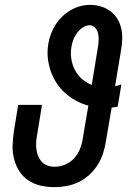

<svg xmlns="http://www.w3.org/2000/svg" viewBox="-20 -763 540 791"><path d="M204 8Q175 8 147 1.5Q119 -5 96.5 -20Q74 -35 59.5 -58Q45 -81 38 -108Q31 -135 32 -164Q33 -193 37 -221L55 -331H153L133 -208Q130 -193 129 -177.5Q128 -162 130 -147.5Q132 -133 137.5 -119.5Q143 -106 152.5 -96Q162 -86 176 -81Q190 -76 206 -76Q227 -76 248.5 -85Q270 -94 285.5 -111Q301 -128 309.5 -149.5Q318 -171 321 -192L344 -328Q317 -335 292.5 -348.5Q268 -362 248 -380Q228 -398 213 -421Q198 -444 189 -470Q180 -496 177 -524.5Q174 -553 179 -582Q182 -602 189.5 -622Q197 -642 208.5 -660.5Q220 -679 236 -694.5Q252 -710 271 -721Q290 -732 310.5 -737.5Q331 -743 351 -743Q374 -743 395.5 -736.5Q417 -730 434 -717.5Q451 -705 462.5 -687Q474 -669 479 -647.5Q484 -626 483.5 -603.5Q483 -581 479 -558L454 -408Q461 -409 467.5 -411Q474 -413 480 -415L465 -324Q459 -322 452.5 -321.5Q446 -321 440 -320L416 -179Q412 -154 404 -129.5Q396 -105 381.5 -82.5Q367 -60 347 -42Q327 -24 303 -12.5Q279 -1 253.5 3.5Q228 8 204 8ZM358 -413 384 -572Q386 -585 386.5 -599Q387 -613 384 -626Q381 -639 371.5 -649Q362 -659 349 -659Q334 -659 320 -649Q306 -639 296.5 -626Q287 -613 281.5 -598Q276 -583 274 -568Q270 -543 274 -519Q278 -495 289 -474Q300 -453 318 -437.5Q336 -422 358 -413Z"/></svg>

Font: Iosevka Slab Semibold
Style: Italic
Weight: 600
Italic angle: -9°
Monospace: yes
Designer: Belleve Invis
Foundry: Belleve Invis
Version: Version 11.1.1; ttfautohint (v1.8.3)